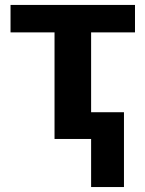

<svg xmlns="http://www.w3.org/2000/svg" viewBox="-20 -566 590 782"><path d="M22.9 -545.9V-434.1H202.1V0H351.1V195.8H484.9V-108.9H351.1V-434.1H529.8V-545.9Z"/></svg>

Font: Noto Reveo Sans
Style: Bold
Weight: 700
Designer: Monotype Design team
Foundry: Monotype Imaging Inc.
Version: Version 1.04